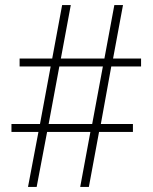

<svg xmlns="http://www.w3.org/2000/svg" viewBox="-20 -734 599 754"><path d="M90 0 131 -216H25V-247H137L179 -473H57V-504H185L224 -714H258L219 -504H390L429 -714H463L424 -504H534V-473H417L376 -247H502V-216H369L329 0H295L335 -216H165L124 0ZM171 -247H342L384 -473H213Z"/></svg>

Font: Noto Serif Gujarati ExtraLight
Style: Regular
Weight: 250
Version: Version 2.102